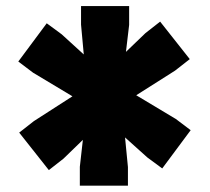

<svg xmlns="http://www.w3.org/2000/svg" viewBox="-20 -770 678 620"><path d="M393.1 -170.4H237.8V-231.4L247.6 -318.4L185.1 -257.8L137.7 -220.7L42 -341.8L89.4 -378.9L213.9 -459L86.9 -535.2L39.1 -571.3L130.9 -694.8L179.2 -659.2L250.5 -594.2L241.7 -690.4V-750.5H397V-689.5L386.7 -602.5L449.7 -663.1L497.1 -700.2L592.8 -579.1L545.4 -542L419.9 -462.4L547.9 -385.7L595.7 -349.6L503.9 -226.1L455.6 -261.7L383.8 -326.2L393.1 -230.5Z"/></svg>

Font: Holtwood One SC
Style: Regular
Weight: 400
Version: Version 1.000